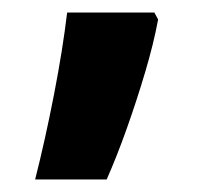

<svg xmlns="http://www.w3.org/2000/svg" viewBox="-20 -250 335 306"><path d="M226 -230 232 -219Q225 -181 211.5 -135.5Q198 -90 182 -45Q166 0 150 36H36Q52 -27 66 -99Q80 -171 87 -230Z"/></svg>

Font: Noto Sans Telugu UI Condensed ExtraBold
Style: Regular
Weight: 800
Width: 3
Designer: Jelle Bosma - Monotype Design Team
Foundry: Monotype Imaging Inc.
Version: Version 2.006; ttfautohint (v1.8.4.7-5d5b)